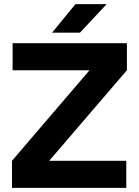

<svg xmlns="http://www.w3.org/2000/svg" viewBox="-20 -909 672 929"><path d="M38 -131 413 -569H41V-700H594V-569L218 -131H591V0H38ZM345 -889H496L367 -751H232Z"/></svg>

Font: Oak Sans
Style: Bold
Weight: 700
Designer: Erik Kennedy, Walven
Foundry: Erik Kennedy, Walven
Version: Version 1.000